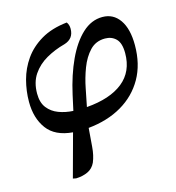

<svg xmlns="http://www.w3.org/2000/svg" viewBox="-106 -579 811 886"><g transform="rotate(-15 300.0 -136.0)"><path d="M149 217 134 214 190 8Q106 1 68 -50.5Q30 -102 30 -180Q30 -232 43.5 -283Q57 -334 87.5 -377.5Q118 -421 168.5 -451Q219 -481 293 -489Q303 -476 303 -457Q303 -409 257 -395Q208 -382 167 -358.5Q126 -335 101 -298Q76 -261 76 -207Q76 -164 96 -138.5Q116 -113 148 -101Q180 -89 217 -87L233 -160Q253 -250 285.5 -320Q318 -390 361.5 -430.5Q405 -471 458 -471Q510 -471 540 -428Q570 -385 570 -307Q570 -216 532 -149Q494 -82 425.5 -42Q357 -2 265 7Q261 54 258 95Q255 136 242 167Q230 193 205.5 204.5Q181 216 149 217ZM282 -88Q395 -97 456 -146Q517 -195 517 -283Q517 -331 496.5 -351.5Q476 -372 444 -372Q400 -372 371.5 -342Q343 -312 325.5 -266Q308 -220 299 -173Z"/></g></svg>

Font: STIX Two Text Medium
Style: Italic
Weight: 500
Italic angle: -12°
Designer: Ross Mills, John Hudson & Paul Hanslow, Tiro Typeworks Ltd; with prior portions MicroPress Inc. and Coen Hoffman, Elsevi
Foundry: Tiro Typeworks Ltd
Version: Version 2.13 b171